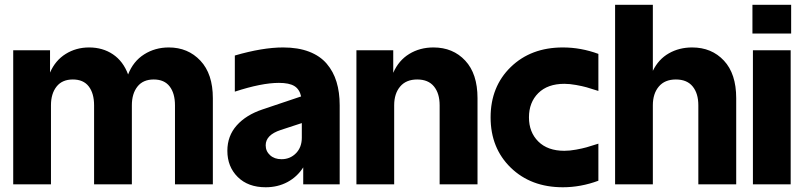

<svg xmlns="http://www.w3.org/2000/svg" viewBox="-20 -770 3357 802"><path d="M35.2 -560.1H189V-466.8Q210.9 -517.6 254.4 -544.7Q297.9 -571.8 352.1 -571.8Q409.2 -571.8 451.9 -543Q494.6 -514.2 515.1 -459Q536.6 -514.2 582.3 -543Q627.9 -571.8 685.1 -571.8Q765.1 -571.8 817.1 -516.6Q869.1 -461.4 869.1 -359.9V0H710.9V-330.1Q710.9 -379.9 688.7 -408.9Q666.5 -438 622.1 -438Q577.6 -438 554.2 -408.4Q530.8 -378.9 530.8 -330.1V0H373V-330.1Q373 -379.9 350.8 -408.9Q328.6 -438 284.2 -438Q239.7 -438 216.3 -408.4Q192.9 -378.9 192.9 -330.1V0H35.2Z M929.7 -140.1Q929.7 -202.1 968.8 -246.1Q1007.8 -290 1076.7 -313L1237.8 -367.2Q1231 -397.5 1209.5 -410.6Q1188 -423.8 1145 -423.8Q1072.8 -423.8 960.9 -387.2V-538.1Q1076.7 -571.8 1162.6 -571.8Q1225.1 -571.8 1271 -554.2Q1316.9 -536.6 1344.7 -503.9Q1372.6 -471.2 1385.7 -428Q1398.9 -384.8 1398.9 -330.1V0H1246.6V-70.8Q1221.2 -31.2 1180.7 -9.5Q1140.1 12.2 1089.8 12.2Q1016.1 12.2 972.9 -30.8Q929.7 -73.7 929.7 -140.1ZM1089.8 -163.1Q1089.8 -138.2 1108.2 -121.6Q1126.5 -105 1155.8 -105Q1191.9 -105 1216.3 -129.9Q1240.7 -154.8 1240.7 -194.8V-255.9L1152.8 -227.1Q1089.8 -206.5 1089.8 -163.1Z M1468.8 -560.1H1622.6V-465.8Q1645 -517.6 1689.5 -544.7Q1733.9 -571.8 1790.5 -571.8Q1872.1 -571.8 1923.3 -516.8Q1974.6 -461.9 1974.6 -359.9V0H1816.4V-330.1Q1816.4 -379.9 1792.7 -408.9Q1769 -438 1722.7 -438Q1676.3 -438 1651.4 -408.4Q1626.5 -378.9 1626.5 -330.1V0H1468.8Z M2479.5 -390.1Q2447.8 -400.4 2430.4 -405.3Q2413.1 -410.2 2386.5 -415Q2359.9 -419.9 2337.4 -419.9Q2267.6 -419.9 2228.5 -381.1Q2189.5 -342.3 2189.5 -279.8Q2189.5 -217.8 2228.5 -179Q2267.6 -140.1 2337.4 -140.1Q2359.9 -140.1 2386.5 -145Q2413.1 -149.9 2430.4 -154.8Q2447.8 -159.7 2479.5 -169.9V-15.1Q2405.8 12.2 2331.1 12.2Q2197.8 12.2 2113.5 -69.6Q2029.3 -151.4 2029.3 -279.8Q2029.3 -408.2 2113.5 -490Q2197.8 -571.8 2331.1 -571.8Q2406.7 -571.8 2479.5 -544.9Z M2897 -330.1Q2897 -379.9 2873.3 -408.9Q2849.6 -438 2803.2 -438Q2756.8 -438 2731.9 -408.4Q2707 -378.9 2707 -330.1V0H2549.3V-750H2707V-474.1Q2730.5 -522.5 2773.7 -547.1Q2816.9 -571.8 2871.1 -571.8Q2952.6 -571.8 3003.9 -516.8Q3055.2 -461.9 3055.2 -359.9V0H2897Z M3125 -560.1H3282.7V0H3125ZM3123 -629.9V-750H3284.7V-629.9Z"/></svg>

Font: TASA Explorer
Style: Regular
Weight: 900
Designer: Weizhong Zhang
Foundry: Local Remote
Version: Version 1.000;Glyphs 3.1.2 (3151)